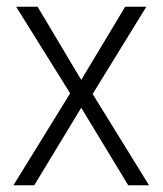

<svg xmlns="http://www.w3.org/2000/svg" viewBox="-20 -552 485 572"><path d="M189 -274 20 0H82L222 -231L362 0H424L256 -272L416 -532H353L222 -314L92 -532H28Z"/></svg>

Font: Noto Sans Malayalam SemiCondensed Light
Style: Regular
Weight: 300
Width: 4
Designer: Jelle Bosma - Monotype Design Team
Foundry: Monotype Imaging Inc.
Version: Version 2.104